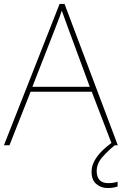

<svg xmlns="http://www.w3.org/2000/svg" viewBox="-20 -736 617 973"><path d="M549 0 445 -271H135L28 0H0L282 -716H307L577 0ZM325 -594Q321 -606 316 -619Q311 -632 305.5 -648Q300 -664 293 -682Q288 -667 282.5 -651.5Q277 -636 271 -621.5Q265 -607 260 -593L144 -296H435ZM470 131Q470 160 484.5 176Q499 192 528 192Q542 192 555 190Q568 188 576 185V209Q568 212 555 214.5Q542 217 526 217Q492 217 468 196.5Q444 176 444 135Q444 111 454.5 87.5Q465 64 487 39.5Q509 15 544 -11L562 0Q528 27 499 60Q470 93 470 131Z"/></svg>

Font: Noto Sans Cham Thin
Style: Regular
Weight: 250
Version: Version 2.002